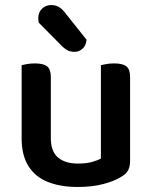

<svg xmlns="http://www.w3.org/2000/svg" viewBox="-20 -729 603 763"><path d="M66 -179V-260H182V-181Q182 -127 210.5 -103Q239 -79 290 -79Q323 -79 346 -85.5Q369 -92 381 -99V-260H497V-91Q497 -68 489.5 -53Q482 -38 461 -26Q434 -9 390 2.5Q346 14 289 14Q220 14 170 -6Q120 -26 93 -69Q66 -112 66 -179ZM497 -211H381V-470Q388 -472 402.5 -474.5Q417 -477 434 -477Q467 -477 482 -465.5Q497 -454 497 -423ZM182 -211H66V-470Q73 -472 87.5 -474.5Q102 -477 119 -477Q152 -477 167 -465.5Q182 -454 182 -423ZM229 -543 134 -639Q133 -643 132.5 -648Q132 -653 132 -656Q132 -680 147 -694.5Q162 -709 184 -709Q198 -709 210.5 -703Q223 -697 234 -684L324 -571Q322 -548 308 -535.5Q294 -523 276 -523Q261 -523 250.5 -528Q240 -533 229 -543Z"/></svg>

Font: BalooTamma2SemiBold
Style: Regular
Weight: 600
Designer: Divya Kowshik, Shuchita Grover and Ek Type
Foundry: Ek Type
Version: Version 1.700